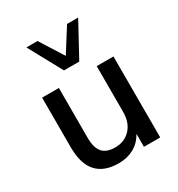

<svg xmlns="http://www.w3.org/2000/svg" viewBox="-180 -874 930 1002"><g transform="rotate(-30 284.5 -373.5)"><path d="M245 9Q68 9 68 -188V-488H169V-187Q169 -128 193 -100Q217 -72 269 -72Q326 -72 361.5 -110Q397 -148 397 -212V-488H498V0H400V-78Q376 -35 336 -13Q296 9 245 9ZM238 -554 128 -756H195L284 -615L373 -756H440L330 -554Z"/></g></svg>

Font: Nunito Sans SemiBold
Style: Regular
Weight: 600
Designer: Vernon Adams
Foundry: Vernon Adams
Version: Version 3.101; ttfautohint (v1.8.4.7-5d5b);gftools[0.9.27]